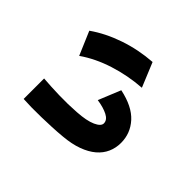

<svg xmlns="http://www.w3.org/2000/svg" viewBox="-107 -808 1154 1154"><g transform="rotate(-45 470.0 -231.0)"><path d="M719 -537Q776 -456 811.5 -352Q847 -248 855 -135L700 -71Q692 -184 658.5 -288.5Q625 -393 569 -473ZM324 -526Q319 -465 317 -390.5Q315 -316 320 -244Q325 -165 344 -123Q363 -81 387 -81Q416 -81 434 -116Q452 -151 460 -206L602 -148Q578 -34 518 20.5Q458 75 377 75Q334 75 296.5 58.5Q259 42 230 8Q201 -26 182 -78Q163 -130 157 -200Q153 -242 151 -286.5Q149 -331 148 -373.5Q147 -416 147.5 -455Q148 -494 150 -526Z"/></g></svg>

Font: OA Gothic ExtraBold
Style: Regular
Weight: 800
Designer: Choi Chi-young, Lee Jaesang, Lee Juhyun, Han Dohee
Foundry: DDUNGSANG CORP.
Version: Version 1.000;Build 20210203